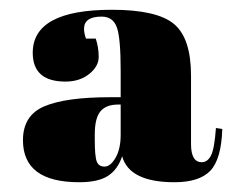

<svg xmlns="http://www.w3.org/2000/svg" viewBox="-20 -767 494 393"><path d="M205 -568H227V-623Q227 -690 219 -711.5Q211 -733 188 -733Q152 -733 152 -708Q152 -699 156 -688H176Q182 -670 182 -650.5Q182 -631 162.5 -615.5Q143 -600 114 -600Q47 -600 47 -659Q47 -747 209 -747Q301 -747 336 -718Q371 -689 371 -612V-472Q371 -435 393 -435Q405 -435 412 -449Q419 -463 422 -505L435 -503Q433 -441 410.5 -417.5Q388 -394 337 -394Q245 -394 230 -447Q221 -420 201 -407Q181 -394 142 -394Q27 -394 27 -480Q27 -531 71 -549.5Q115 -568 205 -568ZM227 -491V-553H222Q197 -553 185.5 -539Q174 -525 174 -492V-481Q174 -447 178 -436.5Q182 -426 194 -426Q206 -426 216.5 -444Q227 -462 227 -491Z"/></svg>

Font: SVN-Abril Fatface
Style: Regular
Weight: 400
Designer: Veronika Burian, Jos? Scaglione
Foundry: TypeTogether
Version: Version 1.001